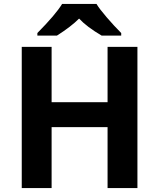

<svg xmlns="http://www.w3.org/2000/svg" viewBox="-20 -951 805 971"><path d="M169 -784Q262 -878 294 -931H468Q483 -906 520 -863Q557 -820 593 -784V-771H494Q419 -815 380 -857Q339 -816 268 -771H169ZM90 -714H241V-434H524V-714H675V0H524V-308H241V0H90Z"/></svg>

Font: OpenSansMMV
Style: Bold
Weight: 700
Foundry: Ascender Corporation
Version: Version 4.001